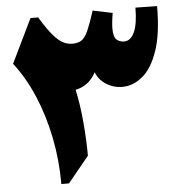

<svg xmlns="http://www.w3.org/2000/svg" viewBox="-57 -900 905 954"><g transform="rotate(-5 395.5 -422.5)"><path d="M653.3 -841.3 761.2 -839.4Q761.2 -701.7 731.9 -616.9Q702.6 -532.2 655.5 -493.4Q608.4 -454.6 555.2 -454.6Q510.7 -454.6 474.1 -478Q437.5 -501.5 423.8 -539.1Q405.8 -504.9 379.4 -485.6Q353 -466.3 321.8 -460.4Q338.9 -382.3 346.4 -293Q354 -203.6 354 -128.9L248.5 0H210.4Q210.4 -119.6 187.7 -232.4Q165 -345.2 123.3 -443.4Q81.5 -541.5 23.4 -616.2L129.4 -835H167.5Q205.1 -772.9 232.2 -741.9Q259.3 -710.9 281.5 -700.4Q303.7 -689.9 325.7 -689.9Q355 -689.9 372.6 -702.1Q390.1 -714.4 405 -747.8Q419.9 -781.2 440.4 -845.2L538.6 -824.7Q534.7 -803.7 532.5 -782.5Q530.3 -761.2 530.3 -748Q530.3 -705.1 545.7 -691.9Q561 -678.7 583.5 -678.7Q616.2 -678.7 634.8 -720Q653.3 -761.2 653.3 -841.3Z"/></g></svg>

Font: Pinar-DS1-FD Black
Style: Regular
Weight: 900
Designer: Amin Abedi
Version: Version 2.000